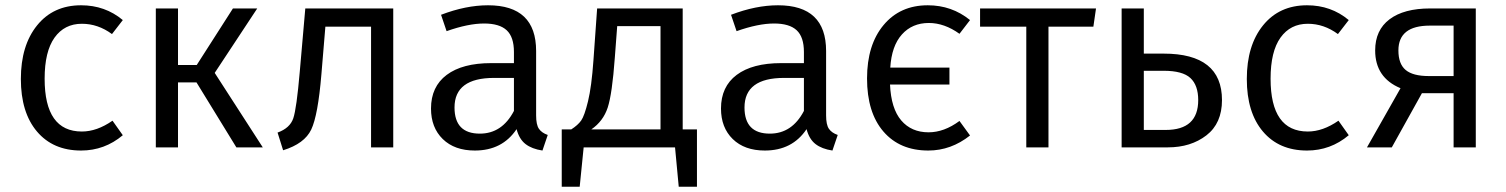

<svg xmlns="http://www.w3.org/2000/svg" viewBox="-20 -558 5703 727"><path d="M287 -538Q378 -538 445 -482L404 -429Q351 -468 290 -468Q224 -468 186.5 -415.5Q149 -363 149 -260Q149 -60 290 -60Q347 -60 406 -101L445 -46Q376 12 287 12Q181 12 120 -60Q59 -132 59 -259Q59 -386 120.5 -462Q182 -538 287 -538Z M954 -526 793 -282 975 0H875L724 -246H654V0H570V-526H654V-312H725L862 -526Z M1136 -526H1469V0H1385V-457H1212L1197 -277Q1184 -121 1158.5 -67.5Q1133 -14 1052 11L1031 -56Q1078 -73 1090.5 -110Q1103 -147 1115 -286Z M2010 -121Q2010 -86 2020.5 -70.5Q2031 -55 2054 -47L2034 12Q1994 6 1970 -12.5Q1946 -31 1936 -69Q1882 12 1778 12Q1701 12 1656.5 -31.5Q1612 -75 1612 -147Q1612 -230 1671.5 -274.5Q1731 -319 1840 -319H1926V-361Q1926 -418 1898.5 -443.5Q1871 -469 1813 -469Q1753 -469 1671 -440L1650 -502Q1744 -538 1828 -538Q2010 -538 2010 -365ZM1797 -52Q1881 -52 1926 -138V-263H1851Q1701 -263 1701 -151Q1701 -52 1797 -52Z M2565 -68H2619V149H2550L2536 0H2190L2175 149H2107V-68H2143Q2168 -84 2180.5 -101.5Q2193 -119 2206.5 -174.5Q2220 -230 2227 -329L2241 -526H2565ZM2481 -68V-459H2317L2308 -340Q2298 -202 2281 -150.5Q2264 -99 2219 -68Z M3108 -121Q3108 -86 3118.5 -70.5Q3129 -55 3152 -47L3132 12Q3092 6 3068 -12.5Q3044 -31 3034 -69Q2980 12 2876 12Q2799 12 2754.5 -31.5Q2710 -75 2710 -147Q2710 -230 2769.5 -274.5Q2829 -319 2938 -319H3024V-361Q3024 -418 2996.5 -443.5Q2969 -469 2911 -469Q2851 -469 2769 -440L2748 -502Q2842 -538 2926 -538Q3108 -538 3108 -365ZM2895 -52Q2979 -52 3024 -138V-263H2949Q2799 -263 2799 -151Q2799 -52 2895 -52Z M3496 -57Q3555 -57 3613 -100L3653 -45Q3581 12 3495 12Q3387 12 3325 -60Q3263 -132 3263 -261Q3263 -388 3325.5 -463Q3388 -538 3493 -538Q3584 -538 3653 -482L3613 -430Q3556 -471 3497 -471Q3434 -471 3395 -427.5Q3356 -384 3351 -302H3575V-238H3350Q3354 -147 3392.5 -102Q3431 -57 3496 -57Z M4130 -526 4120 -457H3950V0H3866V-457H3691V-526Z M4386 -355Q4607 -355 4607 -179Q4607 -91 4548 -45.5Q4489 0 4402 0H4227V-526H4311V-355ZM4394 -66Q4517 -66 4517 -179Q4517 -235 4487.5 -262.5Q4458 -290 4386 -290H4311V-66Z M4929 -538Q5020 -538 5087 -482L5046 -429Q4993 -468 4932 -468Q4866 -468 4828.5 -415.5Q4791 -363 4791 -260Q4791 -60 4932 -60Q4989 -60 5048 -101L5087 -46Q5018 12 4929 12Q4823 12 4762 -60Q4701 -132 4701 -259Q4701 -386 4762.5 -462Q4824 -538 4929 -538Z M5395 -526H5568V0H5484V-205H5364L5250 0H5156L5283 -224Q5187 -264 5187 -367Q5187 -444 5241.5 -485Q5296 -526 5395 -526ZM5390 -270H5484V-461H5394Q5275 -461 5275 -367Q5275 -316 5302.5 -293Q5330 -270 5390 -270Z"/></svg>

Font: FiraGO Book
Style: Regular
Weight: 350
Designer: bBox Type
Foundry: bBox Type GmbH
Version: Version 1.001;PS 001.001;hotconv 1.0.88;makeotf.lib2.5.64775